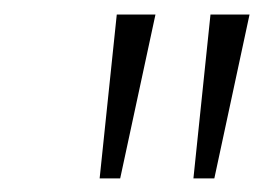

<svg xmlns="http://www.w3.org/2000/svg" viewBox="-20 -830 381 269"><path d="M251 -580.1 274.9 -809.6H329.6L280.3 -580.1ZM119.6 -580.1 143.6 -809.6H197.8L148.4 -580.1Z"/></svg>

Font: Oswald
Style: Extra-Light
Weight: 200
Designer: Vernon Adams
Foundry: Vernon Adams
Version: 3.0; ttfautohint (v0.94.23-7a4d-dirty) -l 8 -r 50 -G 200 -x 